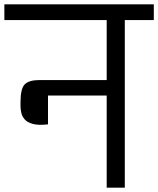

<svg xmlns="http://www.w3.org/2000/svg" viewBox="-56 -860 725 880"><path d="M433 0V-422H164V-290Q120 -285 94.5 -292Q69 -299 57 -313Q45 -327 41.5 -343.5Q38 -360 38 -374V-392Q38 -455 58 -474Q78 -493 123 -493H433V-768H-36V-840H649V-768H516V0Z"/></svg>

Font: Matangi Medium
Style: Regular
Weight: 500
Designer: Prashant Pant
Foundry: The Graphic Ant
Version: Version 3.002